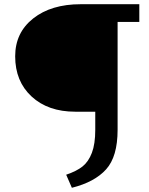

<svg xmlns="http://www.w3.org/2000/svg" viewBox="-20 -678 708 911"><path d="M641 -658V-574H538V-62Q538 65 483.5 125.5Q429 186 321 213L294 151Q344 134 372 111.5Q400 89 416 47Q432 5 432 -62V-148H337Q208 -148 130 -220Q52 -292 52 -411Q52 -523 137.5 -590.5Q223 -658 363 -658Z"/></svg>

Font: EauTestText Semibold
Style: Regular
Weight: 600
Designer: Christian Thalmann (Catharsis Fonts)
Version: Version 0.001;PS 000.001;hotconv 1.0.88;makeotf.lib2.5.64775